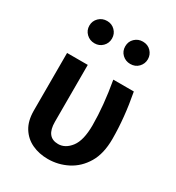

<svg xmlns="http://www.w3.org/2000/svg" viewBox="-190 -900 943 1029"><g transform="rotate(30 282.0 -385.0)"><path d="M263 15Q209 15 165 -5.5Q121 -26 95 -67.5Q69 -109 69 -173V-529H197V-177Q197 -82 271 -82Q315 -82 348 -125Q381 -168 381 -262Q381 -382 355 -529H482Q510 -382 510 -251Q510 -160 475 -101.5Q440 -43 383.5 -14Q327 15 263 15ZM170 -647Q140 -647 119.5 -667Q99 -687 99 -716Q99 -745 119.5 -765Q140 -785 170 -785Q199 -785 219 -765Q239 -745 239 -716Q239 -687 219 -667Q199 -647 170 -647ZM391 -647Q362 -647 341.5 -666.5Q321 -686 321 -716Q321 -746 341.5 -765.5Q362 -785 391 -785Q422 -785 441.5 -764.5Q461 -744 461 -716Q461 -688 441.5 -667.5Q422 -647 391 -647Z"/></g></svg>

Font: Trujillo Medium
Style: Regular
Weight: 500
Designer: Fira Sans original fonts by bBox Type GmbH, Carrois Corporate GbR, & Edenspiekermann AG / Changes by Cristiano Sobral
Foundry: Fira Sans original fonts by bBox Type GmbH, Carrois Corporate GbR, & Edenspiekermann AG / Changes by Cristiano Sobral
Version: Version 4.301;October 17, 2021;FontCreator 14.0.0.2814 64-bi